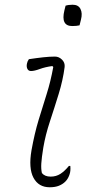

<svg xmlns="http://www.w3.org/2000/svg" viewBox="-20 -775 390 811"><path d="M102 -525Q135 -530 162.5 -533Q190 -536 212 -536Q229 -536 242 -523Q255 -510 253 -492Q246 -437 228 -378.5Q210 -320 191 -262.5Q172 -205 163 -152Q156 -109 154.5 -85Q153 -61 157 -44Q169 -29 194 -29Q217 -29 235 -40.5Q253 -52 271 -74H277Q279 -53 274 -39Q272 -32 267.5 -23.5Q263 -15 256 -8Q245 3 229 9.5Q213 16 190 16Q143 16 121.5 -24Q100 -64 113 -140Q126 -212 143 -268Q160 -324 177 -377.5Q194 -431 205 -492L201 -496Q171 -492 148 -483.5Q125 -475 111 -475Q100 -475 95.5 -484.5Q91 -494 94 -507Q96 -517 102 -525ZM257 -751Q269 -755 287 -755Q311 -755 320 -737Q329 -719 322 -692L316 -668Q304 -665 285 -665Q236 -665 252 -731Z"/></svg>

Font: Recursive Sn Csl St Lt
Style: Italic
Weight: 300
Italic angle: -15°
Version: Version 1.079;hotconv 1.0.112;makeotfexe 2.5.65598; ttfautoh